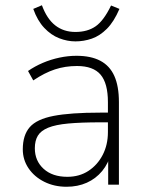

<svg xmlns="http://www.w3.org/2000/svg" viewBox="-20 -705 560 733"><path d="M234 8Q187 8 149 -11Q111 -30 89 -62.5Q67 -95 67 -135Q67 -189 93.5 -219.5Q120 -250 184.5 -262.5Q249 -275 362 -275H403V-238H364Q290 -238 241 -233.5Q192 -229 164 -217.5Q136 -206 124.5 -187Q113 -168 113 -139Q113 -91 146.5 -60.5Q180 -30 237 -30Q283 -30 317.5 -52.5Q352 -75 372 -113.5Q392 -152 392 -201V-315Q392 -387 364 -420Q336 -453 274 -453Q229 -453 189.5 -440Q150 -427 107 -398L87 -434Q113 -452 143.5 -465Q174 -478 207 -485Q240 -492 272 -492Q327 -492 363 -473Q399 -454 416.5 -415Q434 -376 434 -315V0H393V-121H404Q394 -81 370 -52Q346 -23 311.5 -7.5Q277 8 234 8ZM268 -547Q237 -547 206 -559Q175 -571 149 -598.5Q123 -626 107 -671L140 -685Q159 -633 191 -608Q223 -583 268 -583Q314 -583 345 -604.5Q376 -626 404 -684L436 -671Q415 -622 388 -595Q361 -568 330.5 -557.5Q300 -547 268 -547Z"/></svg>

Font: Nunito Sans 12pt ExtraLight
Style: Regular
Weight: 200
Designer: Vernon Adams
Foundry: Vernon Adams
Version: Version 3.101;gftools[0.9.27]